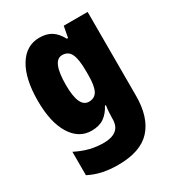

<svg xmlns="http://www.w3.org/2000/svg" viewBox="-191 -677 941 1030"><g transform="rotate(-30 280.0 -161.5)"><path d="M211 -563Q255 -563 284.5 -544.5Q314 -526 337 -484H344L357 -553H505V-34Q505 99 441 169.5Q377 240 238 240Q184 240 141 230.5Q98 221 59 201V56Q105 79 145.5 89Q186 99 231 99Q279 99 306.5 78Q334 57 334 10V3Q334 -12 335.5 -33Q337 -54 340 -71H334Q313 -31 283 -10.5Q253 10 206 10Q128 10 81.5 -65Q35 -140 35 -273Q35 -410 82 -486.5Q129 -563 211 -563ZM270 -421Q208 -421 208 -271Q208 -132 271 -132Q308 -132 323.5 -162Q339 -192 339 -256V-283Q339 -355 323.5 -388Q308 -421 270 -421Z"/></g></svg>

Font: Noto Sans Tamil Condensed Black
Style: Regular
Weight: 900
Width: 3
Designer: Jelle Bosma - Monotype Design Team
Foundry: Monotype Imaging Inc.
Version: Version 2.004; ttfautohint (v1.8.4.7-5d5b)